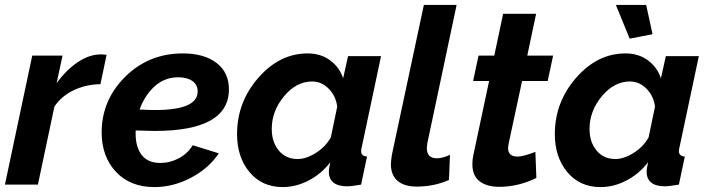

<svg xmlns="http://www.w3.org/2000/svg" viewBox="-24 -750 2883 780"><path d="M107 -524H230L206 -412Q245 -466 292 -497.5Q339 -529 385 -529Q399 -529 409 -527L384 -408Q325 -407 275.5 -383.5Q226 -360 197 -317L130 0H-4Z M604 -218Q583 -218 527 -220V-207Q527 -152 552 -120Q577 -88 627 -88Q667 -88 702.5 -107Q738 -126 759 -160L865 -127Q824 -66 752 -28Q680 10 603 10Q505 10 447 -52Q389 -114 389 -212Q389 -343 484.5 -438Q580 -533 719 -533Q805 -533 855.5 -494.5Q906 -456 906 -387Q906 -218 604 -218ZM700 -436Q645 -436 604.5 -399.5Q564 -363 543 -305Q585 -303 605 -303Q779 -303 779 -378Q779 -406 757.5 -421Q736 -436 700 -436Z M939 -205Q939 -335 1025.5 -434Q1112 -533 1226 -533Q1279 -533 1317 -505Q1355 -477 1370 -432L1390 -522H1524L1446 -154Q1443 -144 1443 -136Q1443 -116 1467 -114L1443 0Q1401 7 1388 7Q1312 7 1312 -53Q1312 -66 1318 -91Q1281 -43 1229.5 -16.5Q1178 10 1125 10Q1040 10 989.5 -51Q939 -112 939 -205ZM1320 -192 1346 -317Q1340 -361 1311 -390Q1282 -419 1244 -419Q1180 -419 1130 -359Q1080 -299 1080 -226Q1080 -173 1108.5 -138.5Q1137 -104 1185 -104Q1220 -104 1259.5 -129Q1299 -154 1320 -192Z M1564 -83Q1564 -93 1568 -121L1698 -730H1831L1712 -168Q1710 -154 1710 -148Q1710 -107 1751 -107Q1774 -107 1804 -121L1800 -19Q1740 8 1669 8Q1618 8 1591 -15.5Q1564 -39 1564 -83Z M1895 -83Q1895 -103 1899 -120L1963 -421H1898L1920 -524H1984L2020 -694H2154L2118 -524H2223L2201 -421H2097L2042 -165Q2040 -153 2040 -149Q2040 -114 2078 -114Q2102 -114 2151 -133L2155 -27Q2081 9 2004 9Q1954 9 1924.5 -13.5Q1895 -36 1895 -83Z M2478 -730H2601L2627 -611L2534 -593ZM2230 -205Q2230 -335 2316.5 -434Q2403 -533 2517 -533Q2570 -533 2608 -505Q2646 -477 2661 -432L2681 -522H2815L2737 -154Q2734 -144 2734 -136Q2734 -116 2758 -114L2734 0Q2692 7 2679 7Q2603 7 2603 -53Q2603 -66 2609 -91Q2572 -43 2520.5 -16.5Q2469 10 2416 10Q2331 10 2280.5 -51Q2230 -112 2230 -205ZM2611 -192 2637 -317Q2631 -361 2602 -390Q2573 -419 2535 -419Q2471 -419 2421 -359Q2371 -299 2371 -226Q2371 -173 2399.5 -138.5Q2428 -104 2476 -104Q2511 -104 2550.5 -129Q2590 -154 2611 -192Z"/></svg>

Font: Raleway-v4020
Style: Bold Italic
Weight: 700
Italic angle: -12°
Designer: Matt McInerney, Pablo Impallari, Rodrigo Fuenzalida
Foundry: Matt McInerney, Pablo Impallari, Rodrigo Fuenzalida
Version: Version 4.020;PS 004.020;hotconv 1.0.88;makeotf.lib2.5.64775